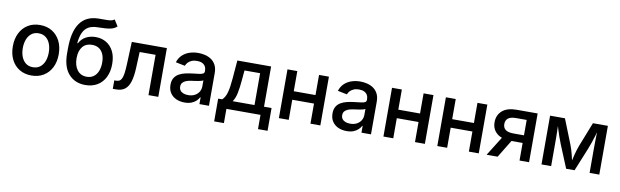

<svg xmlns="http://www.w3.org/2000/svg" viewBox="-51 -1343 6758 2094"><g transform="rotate(10 3327.5 -296.0)"><path d="M297.9 11.2Q221.2 11.2 164.1 -23.7Q106.9 -58.6 75.4 -121.3Q43.9 -184.1 43.9 -267.6Q43.9 -351.6 75.4 -414.6Q106.9 -477.5 164.1 -512.7Q221.2 -547.9 297.9 -547.9Q374.5 -547.9 431.6 -512.7Q488.8 -477.5 520.5 -414.6Q552.2 -351.6 552.2 -267.6Q552.2 -184.1 520.5 -121.3Q488.8 -58.6 431.6 -23.7Q374.5 11.2 297.9 11.2ZM297.9 -80.6Q345.7 -80.6 377.9 -105.7Q410.2 -130.9 426 -173.1Q441.9 -215.3 441.9 -267.6Q441.9 -320.3 426 -362.8Q410.2 -405.3 377.9 -430.7Q345.7 -456.1 297.9 -456.1Q250 -456.1 218.3 -430.7Q186.5 -405.3 170.4 -362.8Q154.3 -320.3 154.3 -267.6Q154.3 -215.3 170.4 -173.1Q186.5 -130.9 218.3 -105.7Q250 -80.6 297.9 -80.6Z M1087.4 -748.5 1131.3 -679.2Q1107.4 -656.7 1075.7 -647.2Q1043.9 -637.7 1003.9 -635.5Q963.9 -633.3 912.6 -631.8Q854 -630.4 815.9 -607.7Q777.8 -585 757.1 -539.1Q736.3 -493.2 730 -422.9H736.8Q762.7 -473.1 810.1 -498.5Q857.4 -523.9 917 -523.9Q983.4 -523.9 1034.7 -493.7Q1085.9 -463.4 1115.5 -405.5Q1145 -347.7 1145 -264.2Q1145 -179.7 1114 -117.7Q1083 -55.7 1026.6 -22.2Q970.2 11.2 893.6 11.2Q778.3 11.2 709.2 -66.9Q640.1 -145 640.1 -295.4V-347.7Q640.1 -535.2 707.3 -629.9Q774.4 -724.6 908.7 -727.5Q951.2 -728.5 985.1 -728Q1019 -727.5 1044.7 -731.2Q1070.3 -734.9 1087.4 -748.5ZM894.5 -80.1Q938 -80.1 969.5 -102.3Q1001 -124.5 1017.8 -165.5Q1034.7 -206.5 1034.7 -262.2Q1034.7 -316.9 1017.6 -355.2Q1000.5 -393.6 969 -413.6Q937.5 -433.6 892.6 -433.6Q860.4 -433.6 834 -422.4Q807.6 -411.1 789.3 -389.2Q771 -367.2 761 -335.2Q751 -303.2 751 -262.2Q751 -179.2 789.1 -129.6Q827.1 -80.1 894.5 -80.1Z M1198.2 0V-93.8H1217.3Q1240.2 -93.8 1255.4 -102.5Q1270.5 -111.3 1280.5 -133.3Q1290.5 -155.3 1295.9 -195.1Q1301.3 -234.9 1303.7 -296.9L1313.5 -540H1702.1V0H1593.3V-446.3H1417L1409.2 -268.6Q1405.3 -176.3 1387 -116.7Q1368.7 -57.1 1331.8 -28.6Q1294.9 0 1235.8 0Z M1993.7 11.2Q1941.9 11.2 1900.4 -7.6Q1858.9 -26.4 1834.5 -63Q1810.1 -99.6 1810.1 -152.8Q1810.1 -198.7 1827.9 -228.3Q1845.7 -257.8 1875.7 -275.1Q1905.8 -292.5 1942.9 -301.3Q1980 -310.1 2019 -314.9Q2067.4 -320.3 2097.2 -324.2Q2127 -328.1 2140.9 -336.4Q2154.8 -344.7 2154.8 -363.8V-366.7Q2154.8 -396 2143.1 -416.5Q2131.3 -437 2108.2 -448.2Q2085 -459.5 2051.3 -459.5Q2016.6 -459.5 1991.5 -448.5Q1966.3 -437.5 1950.7 -420.4Q1935.1 -403.3 1928.2 -383.8L1825.2 -404.8Q1840.8 -453.6 1873.8 -485.1Q1906.7 -516.6 1952.4 -532Q1998 -547.4 2050.3 -547.4Q2086.4 -547.4 2124 -538.6Q2161.6 -529.8 2193.1 -508.8Q2224.6 -487.8 2243.9 -451.7Q2263.2 -415.5 2263.2 -360.8V0H2157.7V-74.2H2152.8Q2142.1 -53.2 2121.6 -33.4Q2101.1 -13.7 2069.3 -1.2Q2037.6 11.2 1993.7 11.2ZM2018.1 -75.2Q2061.5 -75.2 2092.3 -92Q2123 -108.9 2139.2 -136.5Q2155.3 -164.1 2155.3 -195.8V-263.2Q2149.4 -257.8 2134 -253.4Q2118.7 -249 2098.6 -245.6Q2078.6 -242.2 2059.3 -239.5Q2040 -236.8 2025.9 -234.9Q1996.1 -231 1971.4 -221.7Q1946.8 -212.4 1932.1 -195.8Q1917.5 -179.2 1917.5 -151.9Q1917.5 -127 1930.2 -109.9Q1942.9 -92.8 1965.6 -84Q1988.3 -75.2 2018.1 -75.2Z M2348.6 157.7V-94.2H2392.6Q2409.7 -109.4 2421.6 -130.6Q2433.6 -151.9 2441.9 -181.4Q2450.2 -210.9 2455.8 -250.2Q2461.4 -289.6 2465.8 -339.4L2482.4 -540H2856.4V-94.2H2939.9V157.7H2834V0H2456.5V157.7ZM2509.3 -94.2H2751V-446.8H2578.1L2568.4 -339.4Q2561.5 -254.4 2548.8 -193.1Q2536.1 -131.8 2509.3 -94.2Z M3415 -316.9V-222.7H3118.2V-316.9ZM3146.5 -540V0H3037.6V-540ZM3496.6 -540V0H3387.2V-540Z M3788.1 11.2Q3736.3 11.2 3694.8 -7.6Q3653.3 -26.4 3628.9 -63Q3604.5 -99.6 3604.5 -152.8Q3604.5 -198.7 3622.3 -228.3Q3640.1 -257.8 3670.2 -275.1Q3700.2 -292.5 3737.3 -301.3Q3774.4 -310.1 3813.5 -314.9Q3861.8 -320.3 3891.6 -324.2Q3921.4 -328.1 3935.3 -336.4Q3949.2 -344.7 3949.2 -363.8V-366.7Q3949.2 -396 3937.5 -416.5Q3925.8 -437 3902.6 -448.2Q3879.4 -459.5 3845.7 -459.5Q3811 -459.5 3785.9 -448.5Q3760.7 -437.5 3745.1 -420.4Q3729.5 -403.3 3722.7 -383.8L3619.6 -404.8Q3635.3 -453.6 3668.2 -485.1Q3701.2 -516.6 3746.8 -532Q3792.5 -547.4 3844.7 -547.4Q3880.9 -547.4 3918.5 -538.6Q3956.1 -529.8 3987.5 -508.8Q4019 -487.8 4038.3 -451.7Q4057.6 -415.5 4057.6 -360.8V0H3952.1V-74.2H3947.3Q3936.5 -53.2 3916 -33.4Q3895.5 -13.7 3863.8 -1.2Q3832 11.2 3788.1 11.2ZM3812.5 -75.2Q3856 -75.2 3886.7 -92Q3917.5 -108.9 3933.6 -136.5Q3949.7 -164.1 3949.7 -195.8V-263.2Q3943.8 -257.8 3928.5 -253.4Q3913.1 -249 3893.1 -245.6Q3873 -242.2 3853.8 -239.5Q3834.5 -236.8 3820.3 -234.9Q3790.5 -231 3765.9 -221.7Q3741.2 -212.4 3726.6 -195.8Q3711.9 -179.2 3711.9 -151.9Q3711.9 -127 3724.6 -109.9Q3737.3 -92.8 3760 -84Q3782.7 -75.2 3812.5 -75.2Z M4572.8 -316.9V-222.7H4275.9V-316.9ZM4304.2 -540V0H4195.3V-540ZM4654.3 -540V0H4544.9V-540Z M5169.4 -316.9V-222.7H4872.6V-316.9ZM4900.9 -540V0H4792V-540ZM5251 -540V0H5141.6V-540Z M5808.1 0H5702.6V-449.7H5587.9Q5525.4 -449.7 5497.6 -427.7Q5469.7 -405.8 5469.7 -363.8Q5469.7 -322.8 5497.8 -301Q5525.9 -279.3 5588.4 -279.3H5747.6V-194.8H5578.6Q5472.2 -194.8 5417 -241Q5361.8 -287.1 5361.8 -364.7Q5361.8 -443.8 5416.3 -491.9Q5470.7 -540 5576.7 -540H5808.1ZM5460 0H5337.9L5491.2 -244.6H5609.4Z M5945.8 0V-540H6110.4L6218.3 -269Q6228.5 -242.7 6236.8 -215.8Q6245.1 -189 6251.7 -162.6Q6258.3 -136.2 6263.9 -110.8Q6269.5 -85.4 6274.9 -62.5H6257.8Q6262.7 -85 6268.3 -109.9Q6273.9 -134.8 6280.5 -161.6Q6287.1 -188.5 6295.4 -215.6Q6303.7 -242.7 6313.5 -269L6420.4 -540H6585.9V0H6478.5V-254.4Q6478.5 -282.7 6478.8 -312Q6479 -341.3 6479.7 -371.8Q6480.5 -402.3 6481 -433.1Q6481.4 -463.9 6481.9 -494.1H6493.2Q6481.9 -450.2 6470.2 -410.9Q6458.5 -371.6 6445.3 -333.5Q6432.1 -295.4 6416 -254.9L6312 0H6218.8L6113.8 -254.9Q6097.7 -295.9 6084.2 -334Q6070.8 -372.1 6059.1 -411.4Q6047.4 -450.7 6036.1 -494.1H6048.8Q6049.3 -466.8 6050 -436.8Q6050.8 -406.7 6051.5 -375.5Q6052.2 -344.2 6052.5 -313.7Q6052.7 -283.2 6052.7 -254.4V0Z"/></g></svg>

Font: V-Inter
Style: Medium-500
Weight: 500
Designer: Rasmus Andersson
Foundry: rsms
Version: Version 4.000;git-4146feb